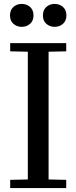

<svg xmlns="http://www.w3.org/2000/svg" viewBox="-20 -960 390 980"><path d="M32 -42 122 -44V-696L32 -698V-740H318V-698L228 -696V-44L318 -42V0H32ZM31 -881Q31 -909 48.5 -924.5Q66 -940 91 -940Q116 -940 133.5 -924.5Q151 -909 151 -881Q151 -854 133.5 -838.5Q116 -823 91 -823Q66 -823 48.5 -838.5Q31 -854 31 -881ZM259 -940Q284 -940 301.5 -924.5Q319 -909 319 -881Q319 -854 301.5 -838.5Q284 -823 259 -823Q234 -823 216.5 -838.5Q199 -854 199 -881Q199 -909 216.5 -924.5Q234 -940 259 -940Z"/></svg>

Font: Minipax
Style: Regular
Weight: 400
Designer: Raphaël Ronot, Igor Stepanchenko (Cyrillic)
Foundry: steppetype
Version: Version 1.002